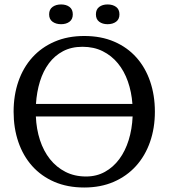

<svg xmlns="http://www.w3.org/2000/svg" viewBox="-20 -836 762 868"><path d="M41.5 -331.1Q41.5 -405.3 63.2 -468Q85 -530.8 126.2 -576.4Q167.5 -622.1 226.8 -647.7Q286.1 -673.3 360.8 -673.3Q437 -673.3 496.3 -647.7Q555.7 -622.1 596.4 -576.4Q637.2 -530.8 658.7 -468Q680.2 -405.3 680.2 -331.1Q680.2 -256.8 658.2 -194.1Q636.2 -131.3 594.7 -85.4Q553.2 -39.6 494.1 -13.9Q435.1 11.7 360.8 11.7Q285.2 11.7 225.8 -13.9Q166.5 -39.6 125.5 -85.4Q84.5 -131.3 63 -194.1Q41.5 -256.8 41.5 -331.1ZM369.1 -38.1Q416.5 -38.1 454.3 -59.1Q492.2 -80.1 519.3 -116.7Q546.4 -153.3 561.8 -202.9Q577.1 -252.4 579.6 -309.6H142.1Q144.5 -252.4 160.6 -202.9Q176.8 -153.3 205.8 -116.7Q234.9 -80.1 275.9 -59.1Q316.9 -38.1 369.1 -38.1ZM353 -624.5Q302.7 -624.5 264.9 -604.5Q227.1 -584.5 201.2 -549.8Q175.3 -515.1 160.6 -467.8Q146 -420.4 142.6 -366.2H578.6Q574.7 -420.4 558.1 -467.8Q541.5 -515.1 512.9 -549.8Q484.4 -584.5 444.3 -604.5Q404.3 -624.5 353 -624.5ZM202.1 -771Q202.1 -793.5 217.5 -804.7Q232.9 -815.9 256.3 -815.9Q279.3 -815.9 294.2 -804.7Q309.1 -793.5 309.1 -771Q309.1 -749 294.2 -737.8Q279.3 -726.6 256.3 -726.6Q232.9 -726.6 217.5 -737.8Q202.1 -749 202.1 -771ZM413.6 -771Q413.6 -793.5 428.5 -804.7Q443.4 -815.9 466.3 -815.9Q489.7 -815.9 504.9 -804.7Q520 -793.5 520 -771Q520 -749 504.9 -737.8Q489.7 -726.6 466.3 -726.6Q443.4 -726.6 428.5 -737.8Q413.6 -749 413.6 -771Z"/></svg>

Font: PT Astra Serif
Style: Regular
Weight: 400
Designer: A.Korolkova, I. Chaeva
Foundry: ParaType Ltd
Version: Version 1.002